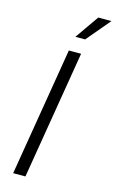

<svg xmlns="http://www.w3.org/2000/svg" viewBox="-141 -997 634 1051"><g transform="rotate(15 176.5 -471.5)"><path d="M238.8 -727.5 118.2 0H48.8L169.4 -727.5ZM184.6 -809.1 278.3 -943.4H353L239.7 -809.1Z"/></g></svg>

Font: Inter 16pt Light
Style: Italic
Weight: 300
Italic angle: -9.3988°
Version: Version 4.001;git-66647c0bb